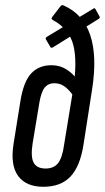

<svg xmlns="http://www.w3.org/2000/svg" viewBox="-20 -710 403 736"><path d="M146 6Q80 6 49.5 -35.5Q19 -77 32 -159L58 -321Q70 -397 99.5 -428.5Q129 -460 177 -460Q210 -460 235.5 -443.5Q261 -427 277 -403L267 -333Q254 -356 234 -373.5Q214 -391 189 -391Q165 -391 151.5 -374.5Q138 -358 131 -317L105 -160Q97 -109 109 -86.5Q121 -64 155 -64Q186 -64 202.5 -84.5Q219 -105 226 -157L260 -365Q277 -472 261.5 -535.5Q246 -599 183 -633Q179 -635 178 -638Q177 -641 181 -646L211 -685Q214 -689 217 -690Q220 -691 224 -689Q299 -656 326 -575Q353 -494 333 -367L300 -155Q287 -72 250 -33Q213 6 146 6ZM182 -528Q175 -525 173 -530L156 -559Q153 -565 160 -569L338 -677Q342 -681 346 -675L362 -646Q364 -642 359 -638Z"/></svg>

Font: Sofia Sans Extra Condensed Medium
Style: Italic
Weight: 500
Italic angle: -9°
Version: Version 4.100